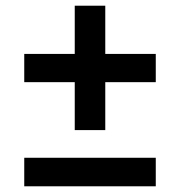

<svg xmlns="http://www.w3.org/2000/svg" viewBox="-20 -653 630 673"><path d="M65 0V-100H526V0ZM242 -197V-633H349V-197ZM65 -365V-464H526V-365Z"/></svg>

Font: MOST Montserrat SemiBold
Style: Regular
Weight: 600
Designer: Julieta Ulanovsky
Foundry: Julieta Ulanovsky
Version: Version 8.000;March 11, 2024;FontCreator 15.0.0.2926 64-bit